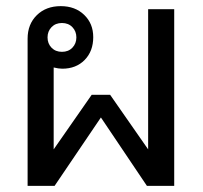

<svg xmlns="http://www.w3.org/2000/svg" viewBox="-20 -606 662 626"><path d="M548 -576V0H459L309 -223L158 0H70V-480Q70 -527 100 -556.5Q130 -586 178 -586Q225 -586 254.5 -557.5Q284 -529 284 -485Q284 -439 256 -410.5Q228 -382 183 -382Q171 -382 155 -386V-119L279 -297H339L463 -119V-576ZM135 -484Q135 -464 148 -450.5Q161 -437 182 -437Q203 -437 216 -450.5Q229 -464 229 -484Q229 -504 216 -517.5Q203 -531 182 -531Q161 -531 148 -517.5Q135 -504 135 -484Z"/></svg>

Font: Sarabun
Style: Regular
Weight: 400
Designer: Suppakit Chalermlarp | Katatrad Co.,Ltd.
Foundry: Cadson Demak Co.,Ltd.
Version: Version 1.000; ttfautohint (v1.6)